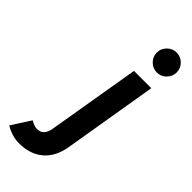

<svg xmlns="http://www.w3.org/2000/svg" viewBox="-434 -777 1036 1036"><g transform="rotate(45 83.5 -259.0)"><path d="M-30 215Q-58 215 -85 206.5Q-112 198 -135 184L-65 75Q-36 92 -16 92Q34 92 44 29L133 -500H265L175 39Q161 124 108 169.5Q55 215 -30 215ZM226 -581Q195 -581 172.5 -603.5Q150 -626 150 -657Q150 -688 172.5 -710.5Q195 -733 226 -733Q257 -733 279.5 -710.5Q302 -688 302 -657Q302 -626 279.5 -603.5Q257 -581 226 -581Z"/></g></svg>

Font: Figtree
Style: Bold Italic
Weight: 700
Italic angle: -9.5°
Foundry: Erik Kennedy
Version: Version 2.001;gftools[0.9.30]